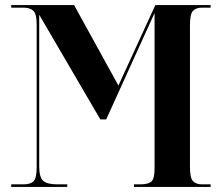

<svg xmlns="http://www.w3.org/2000/svg" viewBox="-20 -734 871 754"><path d="M24 0V-10H72Q100 -10 112 -22.5Q124 -35 124 -76V-638Q124 -681 110 -692.5Q96 -704 72 -704H24V-714H271L445 -398L590 -714H807V-704H773Q751 -704 738.5 -692Q726 -680 726 -635V-79Q726 -34 738.5 -22Q751 -10 773 -10H807V0H506V-10H531Q561 -10 574 -20.5Q587 -31 587 -72V-683L397 -265H374L134 -676V-81Q134 -37 150 -23.5Q166 -10 205 -10H244V0Z"/></svg>

Font: Noto Serif Display Condensed
Style: Bold
Weight: 700
Width: 3
Designer: Monotype Design Team
Foundry: Monotype Imaging Inc.
Version: Version 2.009